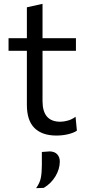

<svg xmlns="http://www.w3.org/2000/svg" viewBox="-20 -695 450 1000"><path d="M274 11Q199.5 11 159.8 -28Q120 -67 120 -149V-430.5H24.5V-496H120V-657L201.5 -675V-496H375.5V-430.5H201.5V-168.5Q201.5 -61 294 -61Q312.5 -61 334.2 -67.2Q356 -73.5 373.5 -87L380.5 -14.5Q365 -3.5 335.8 3.8Q306.5 11 274 11ZM168 285Q188 257 193 229.8Q198 202.5 198 162.5V96.5L239.5 93.5Q265.5 94.5 278.5 109.2Q291.5 124 291.5 146Q291.5 185 269 222.8Q246.5 260.5 208 283.5Z"/></svg>

Font: Commissioner
Style: Regular
Weight: 400
Designer: Kostas Bartsokas
Foundry: Kostas Bartsokas
Version: Version 1.000; ttfautohint (v1.8.3)